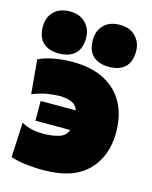

<svg xmlns="http://www.w3.org/2000/svg" viewBox="-114 -818 718 905"><g transform="rotate(15 245.0 -365.5)"><path d="M187.5 12Q135.5 12 94.5 6.5Q53.5 1 25.5 -8.5L34 -178.5Q57 -165 84.5 -159.2Q112 -153.5 142.5 -153.5Q182 -153.5 215.8 -163.5Q249.5 -173.5 259.5 -203.5H89.5V-299.5H260.5Q253.5 -324 229.8 -334.8Q206 -345.5 170 -345.5Q150 -345.5 116.8 -341Q83.5 -336.5 38 -319L23 -485Q55.5 -501 99.8 -508.8Q144 -516.5 187.5 -516.5Q281.5 -516.5 344.8 -482.8Q408 -449 439.8 -389Q471.5 -329 471.5 -249Q471.5 -130 400.2 -59Q329 12 187.5 12ZM357.5 -538Q308 -538 280.2 -563.8Q252.5 -589.5 252.5 -642Q252.5 -686.5 280.5 -714.8Q308.5 -743 358.5 -743Q408 -743 435.8 -713.5Q463.5 -684 463.5 -642Q463.5 -589.5 435.8 -563.8Q408 -538 357.5 -538ZM113.5 -538Q64 -538 36.2 -563.8Q8.5 -589.5 8.5 -642Q8.5 -686.5 36.5 -714.8Q64.5 -743 114.5 -743Q164 -743 191.8 -713.5Q219.5 -684 219.5 -642Q219.5 -589.5 191.8 -563.8Q164 -538 113.5 -538Z"/></g></svg>

Font: Commissioner Black
Style: Regular
Weight: 900
Designer: Kostas Bartsokas
Foundry: Kostas Bartsokas
Version: Version 1.000; ttfautohint (v1.8.3)